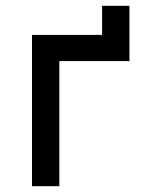

<svg xmlns="http://www.w3.org/2000/svg" viewBox="-20 -640 545 660"><path d="M184 -430H425V-620H331V-520H90V0H184Z"/></svg>

Font: Grotesk 02 Mince
Style: Bold
Weight: 400
Designer: Frank Adebiaye, contributions by Jérémy Landes, Ariel Martín Pérez
Foundry: Velvetyne Type Foundry
Version: Version 3.000;Glyphs 3.1.2 (3150)